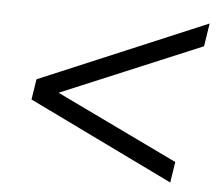

<svg xmlns="http://www.w3.org/2000/svg" viewBox="-42 -586 685 598"><g transform="rotate(5 300.0 -287.0)"><path d="M511 -35 58 -255 68 -319 590 -539 579 -467 92 -263 99 -303 521 -100Z"/></g></svg>

Font: Nunito Sans 12pt ExtraLight 12pt
Style: Italic
Weight: 400
Italic angle: -9°
Version: Version 3.101;gftools[0.9.27]